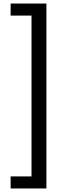

<svg xmlns="http://www.w3.org/2000/svg" viewBox="-20 -871 364 1084"><path d="M40 193V125H158V-783H40V-851H242V193Z"/></svg>

Font: Noto Sans Tamil UI SemiCondensed
Style: Regular
Weight: 400
Width: 4
Designer: Jelle Bosma - Monotype Design Team
Foundry: Monotype Imaging Inc.
Version: Version 2.004; ttfautohint (v1.8.4.7-5d5b)